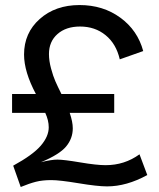

<svg xmlns="http://www.w3.org/2000/svg" viewBox="-20 -729 630 760"><path d="M27.8 -282.2V-356.9H122.1Q75.2 -444.8 75.2 -513.2Q75.2 -598.6 137.2 -653.8Q199.2 -709 294.9 -709Q388.2 -709 456.5 -658.9Q524.9 -608.9 546.9 -526.9L454.1 -494.1Q439.9 -555.7 397.9 -589.8Q356 -624 296.9 -624Q241.2 -624 207.5 -594.2Q173.8 -564.5 173.8 -515.1Q173.8 -488.3 182.1 -457.8Q190.4 -427.2 199 -407.7Q207.5 -388.2 223.1 -356.9H432.1V-282.2H255.9Q268.1 -246.6 268.1 -221.2Q268.1 -180.7 241.5 -148.9Q214.8 -117.2 142.1 -86.9Q182.6 -97.2 207 -97.2Q232.4 -97.2 297.4 -86.2Q362.3 -75.2 397.9 -75.2Q473.1 -75.2 532.2 -118.2L563 -36.1Q481 8.8 403.8 8.8Q365.7 8.8 290.8 -3.7Q215.8 -16.1 183.1 -16.1Q147.9 -16.1 122.1 -9.5Q96.2 -2.9 62 11.2L32.2 -73.2Q109.9 -115.7 141.4 -152.3Q172.9 -189 172.9 -225.1Q172.9 -252.4 159.2 -282.2Z"/></svg>

Font: LT Superior Med
Style: Regular
Weight: 500
Designer: Daniel Lyons
Foundry: LyonsType
Version: Version 1.000